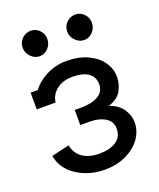

<svg xmlns="http://www.w3.org/2000/svg" viewBox="-137 -812 751 907"><g transform="rotate(-20 238.0 -358.5)"><path d="M441 -153Q441 -108 413.5 -70.5Q386 -33 338.5 -11.5Q291 10 235 10Q155 10 94 -29.5Q33 -69 21 -136L110 -157Q119 -114 151.5 -92Q184 -70 235 -70Q287 -70 319 -91Q351 -112 351 -154Q351 -190 320 -209Q289 -228 243 -228H195V-304H228Q280 -304 312.5 -322.5Q345 -341 345 -379Q345 -415 318 -435Q291 -455 237 -455Q188 -455 157 -430Q126 -405 122 -368H27V-452H63Q90 -489 136.5 -512Q183 -535 237 -535Q298 -535 343.5 -513.5Q389 -492 412.5 -457.5Q436 -423 436 -384Q436 -347 418 -314.5Q400 -282 353 -267Q399 -251 420 -219Q441 -187 441 -153ZM64 -664Q64 -690 82.5 -708.5Q101 -727 127 -727Q152 -727 170 -708.5Q188 -690 188 -664Q188 -638 170 -618.5Q152 -599 127 -599Q102 -599 83 -618.5Q64 -638 64 -664ZM288 -664Q288 -690 306.5 -708.5Q325 -727 351 -727Q376 -727 394 -708.5Q412 -690 412 -664Q412 -638 394 -618.5Q376 -599 351 -599Q326 -599 307 -618.5Q288 -638 288 -664Z"/></g></svg>

Font: Arvo
Style: Regular
Weight: 400
Designer: Anton Koovit (Cyrillic Expansion: Cyreal)
Foundry: Anton Koovit, Yassin Baggar
Version: Version 3.000